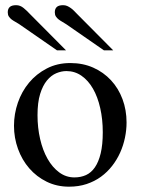

<svg xmlns="http://www.w3.org/2000/svg" viewBox="-20 -702 540 737"><path d="M465.8 -231.9Q465.8 -203.1 459.7 -173.6Q453.6 -144 441.4 -116.7Q429.2 -89.4 410.6 -65.4Q392.1 -41.5 367.7 -23.7Q343.3 -5.9 312.5 4.4Q281.7 14.6 245.1 14.6Q198.2 14.6 159.4 -4.4Q120.6 -23.4 92.5 -55.7Q64.5 -87.9 49.1 -130.4Q33.7 -172.9 33.7 -219.2Q33.7 -264.6 48.6 -307.9Q63.5 -351.1 91.6 -384.8Q119.6 -418.5 159.7 -439.2Q199.7 -460 250 -460Q298.3 -460 337.9 -442.4Q377.4 -424.8 406 -394Q434.6 -363.3 450.2 -321.5Q465.8 -279.8 465.8 -231.9ZM374.5 -194.3Q374.5 -244.1 364.7 -287.1Q355 -330.1 336.9 -361.6Q318.8 -393.1 293 -411.1Q267.1 -429.2 234.9 -429.2Q215.8 -429.2 196 -420.9Q176.3 -412.6 160.2 -393.1Q144 -373.5 134 -341.1Q124 -308.6 124 -259.8Q124 -211.9 134 -168.5Q144 -125 162.6 -92.3Q181.2 -59.6 207.3 -40.3Q233.4 -21 265.6 -21Q290 -21 310.1 -30Q330.1 -39.1 344.2 -59.6Q358.4 -80.1 366.5 -113.3Q374.5 -146.5 374.5 -194.3ZM198.7 -508.8 54.2 -608.9Q46.9 -613.8 38.8 -618.2Q30.8 -622.6 24.4 -627.4Q18.1 -632.3 13.9 -638.7Q9.8 -645 9.8 -654.8Q9.8 -668 17.3 -675Q24.9 -682.1 42 -682.1Q57.6 -682.1 70.8 -671.1Q84 -660.2 94.7 -648.4L233.4 -508.8ZM378.9 -508.8 234.4 -608.9Q227.1 -613.8 219.2 -618.2Q211.4 -622.6 205.1 -627.4Q198.7 -632.3 194.6 -638.7Q190.4 -645 190.4 -654.8Q190.4 -668 197.8 -675Q205.1 -682.1 222.2 -682.1Q231 -682.1 238 -679Q245.1 -675.8 251.7 -671.1Q258.3 -666.5 264.2 -660.4Q270 -654.3 275.9 -648.4L414.6 -508.8Z"/></svg>

Font: Doulos SIL Compact
Style: Regular
Weight: 400
Designer: Walt Agee, Victor Gaultney, Peter Martin, Debbi Hosken
Foundry: SIL International
Version: Version 4.110; 2011; Maintenance release ; LnSpcTght